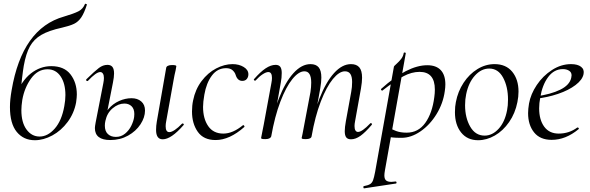

<svg xmlns="http://www.w3.org/2000/svg" viewBox="-20 -747 3202 1042"><path d="M34 -166Q34 -206 43 -257Q100 -593 327 -657Q381 -673 405.5 -685.5Q430 -698 441 -725Q442 -727 443 -727Q445 -727 448 -725Q451 -723 452 -723Q437 -676 421 -652.5Q405 -629 382.5 -618Q360 -607 317 -597Q244 -581 204 -557.5Q164 -534 142.5 -495.5Q121 -457 109 -390Q101 -344 87 -204L63 -223Q96 -308 147 -348Q198 -388 258 -388Q328 -388 362.5 -343.5Q397 -299 397 -234Q397 -219 393 -191Q382 -132 347 -85Q312 -38 264 -12Q216 14 169 14Q108 14 71 -31Q34 -76 34 -166ZM329 -171Q335 -203 335 -231Q335 -294 309 -332.5Q283 -371 238 -371Q185 -371 149 -321.5Q113 -272 101 -205Q96 -172 96 -149Q96 -82 124 -44Q152 -6 195 -6Q239 -6 277 -49Q315 -92 329 -171Z M827 -42Q827 -64 831 -87L882 -379Q883 -386 891.5 -390Q900 -394 914 -394Q937 -394 937 -388L933 -365Q927 -341 922 -312L882 -89Q879 -74 879 -62Q879 -30 899 -30Q911 -30 929 -42Q947 -54 968 -76Q969 -77 971 -77Q975 -77 977 -73.5Q979 -70 976 -68Q909 9 863 9Q827 9 827 -42ZM495 -52Q495 -60 499 -82L541 -297Q544 -312 544 -324Q544 -339 538.5 -347.5Q533 -356 524 -356Q502 -356 457 -308Q456 -307 454 -307Q450 -307 448 -310.5Q446 -314 449 -317Q494 -361 516.5 -378Q539 -395 563 -395Q581 -395 590 -384Q599 -373 599 -348Q599 -329 593 -299L552 -91Q549 -78 549 -65Q549 -35 565.5 -19.5Q582 -4 609 -4Q637 -4 658.5 -21.5Q680 -39 692.5 -64.5Q705 -90 708 -112Q709 -118 709 -128Q709 -156 694 -170.5Q679 -185 655 -185Q622 -185 591.5 -159.5Q561 -134 552 -91L538 -92Q545 -128 569 -156Q593 -184 626.5 -199Q660 -214 694 -214Q726 -214 746.5 -196.5Q767 -179 767 -147Q767 -110 742.5 -72.5Q718 -35 675 -11Q632 13 579 13Q495 13 495 -52Z M1022 -142Q1022 -174 1028 -202Q1040 -262 1074 -307Q1108 -352 1153 -375.5Q1198 -399 1242 -399Q1277 -399 1302.5 -383.5Q1328 -368 1328 -344Q1328 -329 1319.5 -318.5Q1311 -308 1295 -308Q1269 -308 1259 -340Q1255 -354 1242.5 -365.5Q1230 -377 1207 -377Q1160 -377 1130 -337Q1100 -297 1089 -233Q1082 -193 1082 -167Q1082 -103 1110 -62.5Q1138 -22 1192 -22Q1243 -22 1298 -67L1300 -68Q1303 -68 1305.5 -64Q1308 -60 1306 -58Q1226 13 1150 13Q1085 13 1053.5 -31.5Q1022 -76 1022 -142Z M1851 -35Q1851 -56 1857 -89L1886 -248Q1891 -274 1891 -302Q1891 -331 1881.5 -345.5Q1872 -360 1852 -360Q1821 -360 1786.5 -318Q1752 -276 1721 -196Q1690 -116 1671 -7L1660 -8Q1679 -124 1714 -213Q1749 -302 1793 -350.5Q1837 -399 1885 -399Q1915 -399 1930 -381.5Q1945 -364 1945 -325Q1945 -302 1939 -267L1907 -89Q1904 -74 1904 -63Q1904 -47 1909 -39Q1914 -31 1923 -31Q1945 -31 1989 -77Q1991 -79 1993 -79Q1996 -79 1998 -75.5Q2000 -72 1997 -69Q1963 -29 1936.5 -10Q1910 9 1885 9Q1867 9 1859 -1.5Q1851 -12 1851 -35ZM1397 2Q1397 1 1405 -39L1411 -69L1453 -297Q1456 -312 1456 -324Q1456 -356 1436 -356Q1424 -356 1405.5 -344Q1387 -332 1367 -310Q1366 -309 1364 -309Q1361 -309 1358.5 -312.5Q1356 -316 1359 -318Q1393 -357 1421.5 -376Q1450 -395 1476 -395Q1493 -395 1501 -384.5Q1509 -374 1509 -351Q1509 -325 1504 -299L1452 -7Q1447 8 1420 8Q1406 8 1401.5 6.5Q1397 5 1397 2ZM1617 2 1622 -21 1632 -74 1665 -248Q1669 -275 1669 -299Q1669 -360 1632 -360Q1601 -360 1566.5 -317.5Q1532 -275 1501.5 -195Q1471 -115 1452 -7L1439 -8Q1459 -124 1493.5 -212.5Q1528 -301 1572.5 -350Q1617 -399 1665 -399Q1695 -399 1709.5 -381.5Q1724 -364 1724 -326Q1724 -302 1718 -267L1671 -7Q1670 0 1662 4Q1654 8 1640 8Q1626 8 1621.5 6.5Q1617 5 1617 2Z M1955 263Q1977 259 1988 252.5Q1999 246 2004.5 231.5Q2010 217 2016 185L2118 -386Q2118 -388 2132 -400.5Q2146 -413 2157 -427Q2168 -441 2171 -459Q2172 -463 2177.5 -462Q2183 -461 2182 -457L2069 178Q2066 195 2066 205Q2066 224 2075 232Q2084 240 2104 240Q2109 240 2127 238H2128Q2131 238 2132 243Q2133 248 2129 249L1957 275Q1953 276 1952 270Q1951 264 1955 263ZM2071 -8 2081 -60Q2105 -45 2129.5 -36Q2154 -27 2187 -27Q2250 -27 2288 -80Q2326 -133 2337 -220Q2340 -241 2340 -261Q2340 -357 2257 -357Q2214 -357 2169 -333Q2124 -309 2056 -256L2054 -255Q2051 -255 2048.5 -259.5Q2046 -264 2049 -265Q2191 -393 2299 -393Q2347 -393 2372 -366.5Q2397 -340 2397 -289Q2397 -273 2394 -253Q2385 -186 2349 -127.5Q2313 -69 2262 -34Q2211 1 2159 1Q2126 1 2109.5 -1Q2093 -3 2071 -8Z M2449 -138Q2449 -169 2454 -193Q2465 -251 2496 -298Q2527 -345 2571 -372Q2615 -399 2664 -399Q2726 -399 2760 -357.5Q2794 -316 2794 -250Q2794 -222 2788 -193Q2776 -132 2743 -84.5Q2710 -37 2665.5 -11.5Q2621 14 2575 14Q2516 14 2482.5 -28Q2449 -70 2449 -138ZM2732 -149Q2737 -173 2737 -207Q2737 -276 2710.5 -325.5Q2684 -375 2635 -375Q2592 -375 2557.5 -337Q2523 -299 2510 -236Q2504 -208 2504 -176Q2504 -108 2532 -59.5Q2560 -11 2610 -11Q2652 -11 2686 -48Q2720 -85 2732 -149Z M2846 -133Q2846 -155 2851 -185Q2860 -236 2893 -285.5Q2926 -335 2975.5 -367Q3025 -399 3079 -399Q3115 -399 3133.5 -384.5Q3152 -370 3147 -345Q3141 -314 3103.5 -285.5Q3066 -257 3008.5 -237.5Q2951 -218 2887 -211L2889 -224Q2969 -235 3020 -260Q3071 -285 3080 -324Q3082 -334 3082 -338Q3082 -355 3068 -363.5Q3054 -372 3035 -372Q2987 -372 2955 -329Q2923 -286 2912 -218Q2906 -187 2906 -159Q2906 -97 2933.5 -59.5Q2961 -22 3012 -22Q3069 -22 3113 -55H3115Q3118 -55 3120.5 -52Q3123 -49 3120 -46Q3050 12 2974 12Q2911 12 2878.5 -28.5Q2846 -69 2846 -133Z"/></svg>

Font: Cormorant Infant
Style: Italic
Weight: 400
Italic angle: -10°
Designer: Christian Thalmann (Catharsis Fonts)
Foundry: Catharsis Fonts
Version: Version 4.000